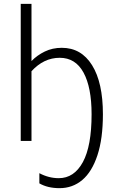

<svg xmlns="http://www.w3.org/2000/svg" viewBox="-20 -734 594 1000"><path d="M185 221V168Q234 194 286 194Q366 194 411.5 110.5Q457 27 457 -139Q457 -279 415 -356Q373 -433 291 -433Q208 -433 144 -363V0H88V-714H144V-416Q173 -446 213 -465.5Q253 -485 302 -485Q403 -485 459.5 -394.5Q516 -304 516 -139Q516 -12 487.5 74.5Q459 161 408.5 203.5Q358 246 290 246Q228 246 185 221Z"/></svg>

Font: Noto Sans UI NarrowLight
Style: Regular
Weight: 300
Width: 4
Designer: Monotype Design Team
Foundry: Monotype Imaging Inc.
Version: Version 1.001